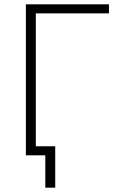

<svg xmlns="http://www.w3.org/2000/svg" viewBox="-20 -720 555 890"><path d="M100 -700H485V-658H146V-42H236V150H190V0H100Z"/></svg>

Font: PT Root UI Light
Style: Regular
Weight: 300
Designer: Vitaly Kuzmin
Foundry: ParaType Ltd.
Version: Version 2.000G